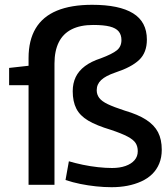

<svg xmlns="http://www.w3.org/2000/svg" viewBox="-20 -770 698 800"><path d="M99 0V-415H18V-487L99 -496V-528Q99 -602 128.5 -651.5Q158 -701 217 -725.5Q276 -750 364 -750Q477 -750 534.5 -714.5Q592 -679 592 -605Q592 -551 560 -520.5Q528 -490 461 -468Q420 -454 401.5 -436.5Q383 -419 383 -394Q383 -376 393.5 -362Q404 -348 429 -336Q454 -324 500 -309Q555 -293 589 -271Q623 -249 638.5 -219Q654 -189 654 -146Q654 -114 643.5 -88.5Q633 -63 614 -44.5Q595 -26 568.5 -14Q542 -2 511 4Q480 10 445 10Q414 10 380.5 6.5Q347 3 315 -3.5Q283 -10 253 -20L267 -98Q294 -90 325 -83.5Q356 -77 388 -73.5Q420 -70 447 -70Q479 -70 503 -78.5Q527 -87 540.5 -102.5Q554 -118 554 -140Q554 -160 545 -174Q536 -188 511.5 -201Q487 -214 442 -229Q382 -247 347.5 -267.5Q313 -288 298 -317.5Q283 -347 283 -390Q283 -423 295.5 -449Q308 -475 334 -494.5Q360 -514 400 -527Q448 -545 467 -560.5Q486 -576 486 -603Q486 -625 474.5 -639Q463 -653 437.5 -659.5Q412 -666 368 -666Q315 -666 279 -648Q243 -630 225 -594Q207 -558 207 -505V0Z"/></svg>

Font: Georama ExtraCondensed Thin Medium
Style: Regular
Weight: 500
Version: Version 1.001